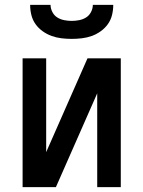

<svg xmlns="http://www.w3.org/2000/svg" viewBox="-20 -770 590 790"><path d="M73 0V-530H170V-144L340 -530H477V0H380V-386L210 0ZM275 -610Q254 -610 233 -612.5Q212 -615 192.5 -622Q173 -629 155.5 -641.5Q138 -654 126 -671Q114 -688 109 -708.5Q104 -729 104 -750H188Q188 -735 195.5 -720.5Q203 -706 216 -698Q229 -690 244.5 -687Q260 -684 275 -684Q290 -684 305.5 -687Q321 -690 334 -698Q347 -706 354.5 -720.5Q362 -735 362 -750H446Q446 -729 441 -708.5Q436 -688 424 -671Q412 -654 394.5 -641.5Q377 -629 357.5 -622Q338 -615 317 -612.5Q296 -610 275 -610Z"/></svg>

Font: Lode Dark Term
Style: Bold
Weight: 700
Monospace: yes
Designer: Belleve Invis
Foundry: Belleve Invis
Version: Version 29.2.0